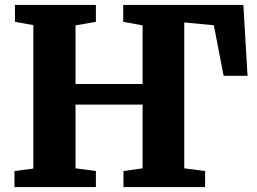

<svg xmlns="http://www.w3.org/2000/svg" viewBox="-20 -763 1050 783"><path d="M39 0V-65.5L116 -75.5V-660.5L41 -674V-743H371V-674L288 -659.5V-420.5H561.5V-659.5L482.5 -674V-743H972.5L989.5 -454H892L852 -660L731.5 -671.5V-76.5L816.5 -65.5V0H483.5V-65.5L561.5 -76.5V-336.5H288V-76.5L371 -65.5V0Z"/></svg>

Font: Merriweather 20pt Black
Style: Regular
Weight: 900
Version: Version 2.100